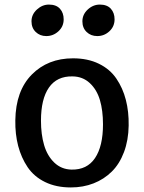

<svg xmlns="http://www.w3.org/2000/svg" viewBox="-20 -823 638 851"><path d="M411.1 -663.1Q382.8 -663.1 364 -681.2Q345.2 -699.2 345.2 -728.5Q345.2 -758.8 368.9 -780.8Q392.6 -802.7 422.4 -802.7Q454.6 -802.7 471.2 -784.4Q487.8 -766.1 487.8 -737.3Q487.8 -705.6 464.8 -684.3Q441.9 -663.1 411.1 -663.1ZM185.1 -663.1Q157.2 -663.1 138.4 -681.2Q119.6 -699.2 119.6 -728.5Q119.6 -758.8 143.6 -780.8Q167.5 -802.7 196.8 -802.7Q229 -802.7 245.6 -784.4Q262.2 -766.1 262.2 -737.3Q262.2 -705.6 239 -684.3Q215.8 -663.1 185.1 -663.1ZM293.9 7.8Q229 7.8 179.9 -16.1Q130.9 -40 102.5 -82Q74.2 -124 60.5 -176.3Q46.9 -228.5 47.9 -290Q49.8 -420.4 120.8 -492.4Q191.9 -564.5 303.7 -564.5Q369.1 -564.5 418.2 -540.5Q467.3 -516.6 495.8 -474.6Q524.4 -432.6 537.8 -380.4Q551.3 -328.1 550.3 -266.6Q549.3 -201.2 529.5 -148.7Q509.8 -96.2 475.3 -62.3Q440.9 -28.3 394.8 -10.3Q348.6 7.8 293.9 7.8ZM296.9 -71.3Q365.7 -69.8 401.1 -122.3Q436.5 -174.8 436.5 -272Q436.5 -333 422.9 -379.4Q409.2 -425.8 377.9 -454.8Q346.7 -483.9 301.3 -484.4Q232.4 -485.8 197 -435.1Q161.6 -384.3 161.6 -288.1Q161.6 -227.5 175.5 -179.9Q189.5 -132.3 220.7 -102.3Q252 -72.3 296.9 -71.3Z"/></svg>

Font: HaufeMerriweatherSans
Style: Regular
Weight: 400
Designer: Eben Sorkin ( eben@eyebytes.com )
Foundry: Eben Sorkin
Version: Version 1.56